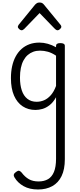

<svg xmlns="http://www.w3.org/2000/svg" viewBox="-20 -858 638 1528"><path d="M283 650Q215 650 168 623.5Q121 597 96 555Q88 543 90 532Q92 521 108 510Q123 499 132 501Q141 503 151 514Q179 551 210.5 568.5Q242 586 287 586Q331 586 362 568Q393 550 409.5 510Q426 470 426 406V-84Q403 -43 374.5 -21Q346 1 317.5 9Q289 17 262 17Q205 17 161 -11.5Q117 -40 92 -96.5Q67 -153 67 -236Q67 -287 76.5 -330.5Q86 -374 105 -409Q124 -444 151.5 -468.5Q179 -493 214.5 -506Q250 -519 294 -519Q327 -519 360.5 -509.5Q394 -500 426 -482V-493Q426 -504 434.5 -509.5Q443 -515 460 -515Q478 -515 487 -509.5Q496 -504 496 -493V409Q496 490 470 543.5Q444 597 396 623.5Q348 650 283 650ZM272 -48Q302 -48 330.5 -60Q359 -72 384 -100Q409 -128 426 -174V-415Q393 -437 362 -446Q331 -455 298 -455Q269 -455 244.5 -446Q220 -437 200.5 -420Q181 -403 167 -377Q153 -351 146 -317Q139 -283 139 -240Q139 -182 153.5 -138.5Q168 -95 198 -71.5Q228 -48 272 -48ZM152 -617Q143 -617 132.5 -626.5Q122 -636 122 -645Q122 -648 123.5 -651Q125 -654 128 -660L260 -822Q266 -828 273.5 -833Q281 -838 295 -838Q309 -838 316.5 -833Q324 -828 329 -822L462 -660Q466 -654 467 -651Q468 -648 468 -645Q468 -636 457.5 -626.5Q447 -617 439 -617Q433 -617 428 -620Q423 -623 418 -627L295 -754L172 -627Q167 -623 162 -620Q157 -617 152 -617Z"/></svg>

Font: Playwrite BR Light
Style: Regular
Weight: 300
Version: Version 1.003